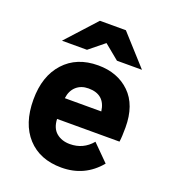

<svg xmlns="http://www.w3.org/2000/svg" viewBox="-136 -832 839 945"><g transform="rotate(20 284.0 -360.0)"><path d="M371 -576 293 -640 214 -576H83L225 -732H361L502 -576ZM293 12Q180 12 115 -59Q50 -130 50 -256Q50 -379 115.5 -451Q181 -523 293 -523Q395 -523 459 -461Q523 -399 523 -281Q523 -232 519 -206H192Q194 -158 222 -134.5Q250 -111 293 -111Q363 -111 408 -165L492 -81Q415 12 293 12ZM193 -315H384Q373 -400 287 -400Q248 -400 223 -377.5Q198 -355 193 -315Z"/></g></svg>

Font: Overpass Heavy
Style: Regular
Weight: 900
Designer: Delve Withrington, Thomas Jockin
Foundry: Delve Fonts
Version: Version 3.000;DELV;Overpass